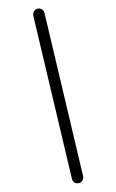

<svg xmlns="http://www.w3.org/2000/svg" viewBox="-44 -550 352 582"><g transform="rotate(5 132.5 -259.0)"><path d="M195.6 -13 35.9 -495.2Q35.2 -498.1 35.2 -500.4Q35.2 -507.4 40 -512.8Q44.8 -518.1 52.6 -518.1Q58.5 -518.1 63.1 -514.6Q67.8 -511.1 69.3 -505.6L228.9 -23.3Q229.6 -19.6 229.6 -18.1Q229.6 -11.1 224.8 -5.7Q220 -0.4 212.2 -0.4Q206.3 -0.4 201.7 -3.9Q197 -7.4 195.6 -13Z"/></g></svg>

Font: 26F Galaxy Hebrew Light
Style: Regular
Weight: 300
Designer: C₂₉H₂₅N₃O₅
Version: Version 1.000